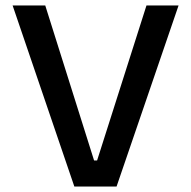

<svg xmlns="http://www.w3.org/2000/svg" viewBox="-20 -680 697 700"><path d="M251 0 26 -660H145L323 -95H334L514 -660H631L405 0Z"/></svg>

Font: Bricolage Grotesque 96pt ExtraBold Medium
Style: Regular
Weight: 500
Version: Version 1.001;gftools[0.9.33.dev8+g029e19f]